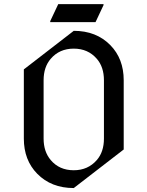

<svg xmlns="http://www.w3.org/2000/svg" viewBox="-20 -909 728 948"><path d="M344.2 -68.4Q414.1 -68.4 458 -118.7Q493.2 -159.2 493.2 -224.6V-512.7Q493.2 -578.1 458 -618.7Q414.6 -668.9 344.2 -668.9Q273.4 -668.9 230.5 -618.7Q195.3 -578.1 195.3 -512.7V-224.6Q195.3 -160.2 230.5 -118.7Q272.9 -68.4 344.2 -68.4ZM344.2 19.5Q232.9 19.5 163.6 -51.3Q97.7 -118.7 97.7 -224.6V-566.4L344.2 -756.8Q455.6 -756.8 524.9 -686Q590.8 -618.7 590.8 -512.7V-170.9ZM228 -799.8V-804.7L267.6 -888.7H491.2V-883.8L451.7 -799.8Z"/></svg>

Font: Nova Cut
Style: Book
Weight: 400
Version: Version 2.000